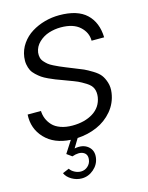

<svg xmlns="http://www.w3.org/2000/svg" viewBox="-146 -848 919 1196"><g transform="rotate(-15 314.0 -250.5)"><path d="M330.1 -428.2Q339.4 -424.3 357.9 -417Q397.5 -401.9 418 -392.6Q438.5 -383.3 470.2 -364Q502 -344.7 516.8 -325.4Q531.7 -306.2 541.5 -275.4Q551.3 -244.6 545.9 -208Q536.6 -143.6 495.4 -94.7Q454.1 -45.9 395.5 -20.5Q336.9 4.9 269 8.8L233.9 66.9Q287.6 56.2 320.8 83Q354 109.9 347.2 157.2Q341.3 199.7 307.1 229.2Q272.9 258.8 230 258.8Q196.3 258.8 165.8 241Q135.3 223.1 124 196.8L166 179.2Q175.3 194.8 195.3 205.3Q215.3 215.8 235.8 215.8Q260.7 215.8 279.8 199Q298.8 182.1 301.8 157.2Q306.6 122.1 279.5 108.6Q252.4 95.2 208 110.8L174.8 86.9L225.1 8.8Q119.6 2.9 60.1 -59.8Q0.5 -122.6 5.9 -212.9H91.8Q92.8 -186 102.5 -162.4Q112.3 -138.7 131.1 -118.4Q149.9 -98.1 182.9 -86.2Q215.8 -74.2 258.8 -74.2Q337.9 -74.2 391.8 -107.9Q445.8 -141.6 456.1 -205.1Q460.4 -236.3 450.9 -259.8Q441.4 -283.2 411.6 -301.8Q381.8 -320.3 362.8 -328.9Q343.8 -337.4 298.3 -354Q282.7 -359.9 274.9 -362.8Q246.6 -373 229.7 -379.6Q212.9 -386.2 187.5 -397.9Q162.1 -409.7 147.5 -419.9Q132.8 -430.2 116 -445.8Q99.1 -461.4 90.8 -478Q82.5 -494.6 78.6 -516.6Q74.7 -538.6 78.1 -564Q84.5 -610.8 111.1 -648.7Q137.7 -686.5 176.5 -710.4Q215.3 -734.4 261.2 -747.1Q307.1 -759.8 355 -759.8Q472.7 -759.8 530.3 -705.3Q587.9 -650.9 590.8 -554.2H509.8Q509.8 -607.4 467.5 -645.8Q425.3 -684.1 345.2 -684.1Q305.7 -684.1 268.6 -672.4Q231.4 -660.6 202.9 -633.5Q174.3 -606.4 168.9 -568.8Q167 -551.3 170.7 -536.4Q174.3 -521.5 185.3 -509Q196.3 -496.6 207.5 -487.3Q218.8 -478 239 -468Q259.3 -458 273.4 -451.7Q287.6 -445.3 312 -435.5Q324.2 -430.7 330.1 -428.2Z"/></g></svg>

Font: Oakes Grotesk
Style: Italic
Weight: 400
Italic angle: -8°
Designer: Samuel Oakes
Foundry: Samuel Oakes
Version: Version 1.000;PS 001.000;hotconv 1.0.88;makeotf.lib2.5.64775